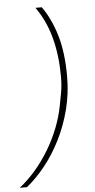

<svg xmlns="http://www.w3.org/2000/svg" viewBox="-118 -796 477 969"><g transform="rotate(-5 120.5 -311.0)"><path d="M229 -401Q229 -315 208.5 -235Q188 -155 153 -85Q118 -15 72.5 42Q27 99 -22 138H-58Q-15 104 23 60Q61 16 92.5 -36Q124 -88 146.5 -145Q169 -202 180 -261L190 -314Q195 -340 196.5 -361Q198 -382 198 -404Q198 -509 174.5 -598.5Q151 -688 100 -760H132Q177 -697 203 -609.5Q229 -522 229 -401Z"/></g></svg>

Font: IBM Plex Sans Condensed ExtraLight
Style: Italic
Weight: 200
Width: 3
Italic angle: -11°
Designer: Mike Abbink, Paul van der Laan, Pieter van Rosmalen
Foundry: Bold Monday
Version: Version 1.3